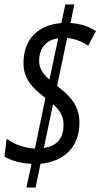

<svg xmlns="http://www.w3.org/2000/svg" viewBox="-20 -780 449 858"><path d="M121 -48 98 58H139L161 -48C264 -58 335 -121 335 -231C335 -311 291 -353 235 -396L280 -610C317 -607 346 -594 374 -576L409 -641C380 -659 346 -674 295 -677L312 -760H272L254 -677C155 -669 85 -610 85 -497C85 -421 134 -380 183 -342L136 -116C82 -119 37 -139 10 -160L0 -81C26 -64 68 -50 121 -48ZM240 -609 201 -424C167 -455 155 -477 155 -508C155 -562 183 -601 240 -609ZM176 -119 217 -315C253 -281 264 -257 264 -220C264 -168 238 -127 176 -119Z"/></svg>

Font: Noto Sans ExtraCondensed
Style: Italic
Weight: 400
Width: 2
Italic angle: -12°
Designer: Monotype Design Team
Foundry: Monotype Imaging Inc.
Version: Version 2.013